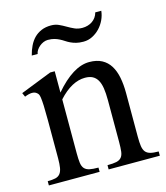

<svg xmlns="http://www.w3.org/2000/svg" viewBox="-101 -734 702 812"><g transform="rotate(-15 250.0 -328.0)"><path d="M274.4 0V-18.6Q299.3 -18.6 313.7 -21.7Q328.1 -24.9 335.7 -33.9Q343.3 -43 345.2 -59.1Q347.2 -75.2 347.2 -101.1V-283.7Q347.2 -314 343.8 -336.2Q340.3 -358.4 332 -372.6Q323.7 -386.7 310.5 -393.6Q297.4 -400.4 277.3 -400.4Q249 -400.4 220 -384.8Q190.9 -369.1 161.6 -336.9V-101.1Q161.6 -74.7 163.8 -58.6Q166 -42.5 173.8 -33.7Q181.6 -24.9 196 -21.7Q210.4 -18.6 234.9 -18.6V0H12.7V-18.6Q33.7 -18.6 46.9 -21.7Q60.1 -24.9 67.4 -34.2Q74.7 -43.5 77.4 -59.6Q80.1 -75.7 80.1 -101.1V-267.6Q80.1 -307.6 79.1 -330.6Q78.1 -353.5 76.4 -365.7Q74.7 -377.9 72 -382.3Q69.3 -386.7 65.4 -389.6Q49.3 -403.8 12.7 -388.7L4.9 -406.2L141.6 -460H161.6V-366.7Q241.2 -460 312 -460Q344.7 -460 367.2 -448Q389.6 -436 403.3 -414.1Q417 -392.1 423.1 -361.3Q429.2 -330.6 429.2 -293V-101.1Q429.2 -76.2 431.6 -60.1Q434.1 -43.9 441.4 -34.9Q448.7 -25.9 462.4 -22.2Q476.1 -18.6 498.5 -18.6V0ZM418 -656.2Q416 -636.2 407 -616.9Q397.9 -597.7 383.8 -582.8Q369.6 -567.9 351.3 -558.6Q333 -549.3 312 -549.3Q293.9 -549.3 280.5 -552.7Q267.1 -556.2 256.3 -561.3Q245.6 -566.4 236.6 -572.5Q227.5 -578.6 217.5 -583.7Q207.5 -588.9 195.6 -592.3Q183.6 -595.7 167.5 -595.7Q157.7 -595.7 147.9 -591.6Q138.2 -587.4 130.4 -580.8Q122.6 -574.2 117.2 -565.9Q111.8 -557.6 110.8 -549.3H85Q90.3 -570.8 99.4 -589.6Q108.4 -608.4 121.8 -622.1Q135.3 -635.7 153.8 -643.6Q172.4 -651.4 195.8 -651.4Q214.8 -651.4 229.7 -644.5Q244.6 -637.7 259 -629.2Q273.4 -620.6 288.6 -613.8Q303.7 -606.9 322.8 -606.9Q334.5 -606.9 345.7 -610.1Q356.9 -613.3 366.2 -619.6Q375.5 -626 382.1 -635.3Q388.7 -644.5 391.6 -656.2Z"/></g></svg>

Font: Doulos SIL
Style: Regular
Weight: 400
Designer: Walt Agee, Victor Gaultney, Peter Martin, Debbi Hosken
Foundry: SIL International
Version: Version 4.110; 2011; Maintenance release